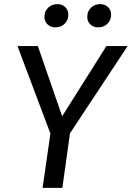

<svg xmlns="http://www.w3.org/2000/svg" viewBox="-20 -913 640 933"><path d="M497 -689H600L320 -265L283 0H187L225 -264L65 -689H164L282 -348ZM249 -780Q226 -780 211 -794.5Q196 -809 196 -831Q196 -858 214 -875.5Q232 -893 259 -893Q282 -893 297 -878.5Q312 -864 312 -842Q312 -815 294 -797.5Q276 -780 249 -780ZM457 -780Q434 -780 419 -794.5Q404 -809 404 -831Q404 -858 422 -875.5Q440 -893 467 -893Q490 -893 505 -878.5Q520 -864 520 -842Q520 -815 502 -797.5Q484 -780 457 -780Z"/></svg>

Font: Fira Sans Variable
Style: Italic
Weight: 397
Italic angle: -8°
Designer: Carrois Corporate & Edenspiekermann AG
Foundry: Carrois Corporate GbR & Edenspiekermann AG
Version: Version 4.202